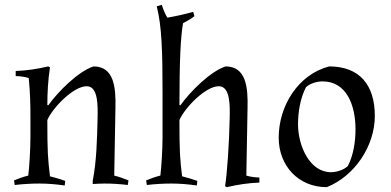

<svg xmlns="http://www.w3.org/2000/svg" viewBox="-20 -760 1617 795"><path d="M413 0C445 0 477 2 509 6L512 -13C496 -20 470 -29 453 -33L458 -314C460 -399 452 -485 367 -485C303 -464 219 -379 180 -324L176 -325C176 -375 179 -431 187 -481L180 -485C132 -474 93 -468 45 -466V-445C60 -445 84 -442 99 -437C105 -376 106 -327 106 -274V-190C106 -141 101 -63 97 -33C80 -29 54 -20 38 -13L41 6C75 2 109 0 143 0C178 0 213 3 248 8L250 -11C233 -17 204 -26 187 -30C178 -102 176 -134 176 -263C198 -314 284 -403 339 -403C388 -403 385 -318 384 -269C382 -187 380 -92 364 -12V2C379 1 398 0 413 0Z M919 15C967 4 1006 -2 1054 -4V-25C1039 -25 1015 -28 1000 -33L1005 -314C1007 -399 999 -485 914 -485C850 -464 766 -379 727 -324L723 -325C723 -510 728 -609 738 -664C754 -672 771 -682 785 -693L780 -711C745 -701 709 -693 673 -687C664 -701 655 -723 650 -740L629 -734C650 -651 653 -548 653 -376V-190C653 -141 648 -63 644 -33C627 -29 601 -20 585 -13L588 6C622 2 656 0 690 0C725 0 760 3 795 8L797 -11C780 -17 751 -26 734 -30C725 -102 723 -134 723 -263C745 -314 831 -403 886 -403C935 -403 932 -318 931 -269C929 -164 920 -39 912 11Z M1134 -190C1134 -73 1216 15 1333 15C1449 -31 1532 -156 1532 -280C1532 -407 1470 -485 1343 -485C1215 -452 1134 -322 1134 -190ZM1316 -423C1415 -423 1452 -324 1452 -225C1452 -175 1444 -118 1420 -72C1402 -56 1374 -47 1350 -47C1262 -47 1214 -157 1214 -245C1214 -295 1223 -353 1247 -399C1265 -415 1292 -423 1316 -423Z"/></svg>

Font: Almendra
Style: Regular
Weight: 400
Designer: Ana Sanfelippo
Foundry: Ana Sanfelippo
Version: Version 1.003